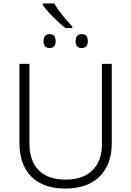

<svg xmlns="http://www.w3.org/2000/svg" viewBox="-20 -1085 762 1115"><path d="M295 -1065Q314 -1032 344 -995Q374 -958 400 -931V-922H360Q325 -950 287 -988Q249 -1026 228 -1057V-1065ZM268 -887Q303 -887 303 -846Q303 -806 268 -806Q233 -806 233 -846Q233 -865 242 -876Q251 -887 268 -887ZM454 -887Q490 -887 490 -846Q490 -806 454 -806Q419 -806 419 -846Q419 -865 428 -876Q437 -887 454 -887ZM629 -252Q629 -130 558.5 -60Q488 10 359 10Q230 10 161.5 -60Q93 -130 93 -254V-714H151V-254Q151 -150 205 -96Q259 -42 362 -42Q463 -42 517.5 -96.5Q572 -151 572 -248V-714H629Z"/></svg>

Font: Noto Sans Light
Style: Regular
Weight: 300
Designer: Monotype Design Team
Foundry: Monotype Imaging Inc.
Version: Version 2.007